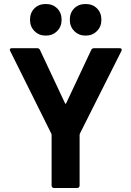

<svg xmlns="http://www.w3.org/2000/svg" viewBox="-20 -941 657 960"><path d="M238 -13V-266Q238 -270 237 -272L31 -686Q29 -690 29 -692Q29 -700 40 -700H166Q176 -700 180 -691L305 -425Q308 -419 311 -425L436 -691Q440 -700 450 -700H578Q585 -700 587.5 -696.5Q590 -693 587 -686L379 -272Q378 -270 378 -266V-13Q378 -8 374.5 -4.5Q371 -1 366 -1H250Q245 -1 241.5 -4.5Q238 -8 238 -13ZM329 -842Q329 -877 351 -899Q373 -921 408 -921Q443 -921 465 -899Q487 -877 487 -842Q487 -808 464.5 -785.5Q442 -763 408 -763Q374 -763 351.5 -785.5Q329 -808 329 -842ZM130 -842Q130 -877 152 -899Q174 -921 209 -921Q244 -921 266 -899Q288 -877 288 -842Q288 -808 265.5 -785.5Q243 -763 209 -763Q175 -763 152.5 -785.5Q130 -808 130 -842Z"/></svg>

Font: UMi
Style: Bold
Weight: 700
Designer: Peter Middis
Foundry: We Are UMi
Version: Version 1.0